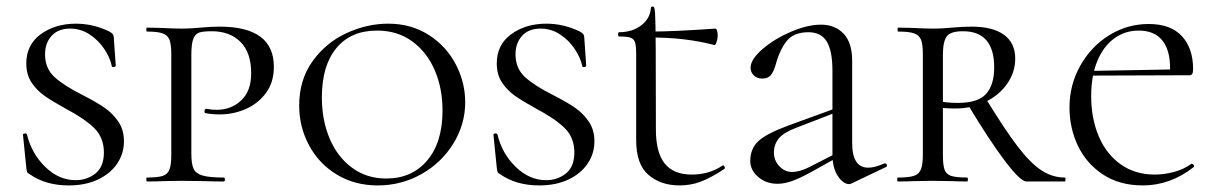

<svg xmlns="http://www.w3.org/2000/svg" viewBox="-20 -552 3676 584"><path d="M233 -262Q274 -241 298.5 -224Q323 -207 340 -182Q357 -157 357 -122Q357 -85 336.5 -54.5Q316 -24 278 -6Q240 12 189 12Q118 12 69 -23Q64 -25 62.5 -29Q61 -33 60 -42L50 -141Q49 -145 54.5 -146Q60 -147 62 -143Q76 -85 117.5 -44.5Q159 -4 210 -4Q245 -4 270.5 -24.5Q296 -45 296 -88Q296 -134 266 -163Q236 -192 179 -222Q139 -244 115.5 -260.5Q92 -277 76 -301Q60 -325 60 -359Q60 -416 104 -448Q148 -480 211 -480Q262 -480 311 -457Q320 -452 322.5 -449Q325 -446 326 -440L332 -353Q332 -349 326.5 -348Q321 -347 320 -351Q315 -376 297.5 -402.5Q280 -429 253 -447Q226 -465 193 -465Q157 -465 137 -443Q117 -421 117 -387Q117 -344 146 -317.5Q175 -291 233 -262Z M661 -12Q664 -12 664 -6Q664 0 661 0Q625 0 606 -1L532 -2L473 -1Q456 0 427 0Q425 0 425 -6Q425 -12 427 -12Q460 -12 475 -17Q490 -22 495.5 -36.5Q501 -51 501 -81V-387Q501 -417 495.5 -431Q490 -445 474.5 -450.5Q459 -456 427 -456Q425 -456 425 -462Q425 -468 427 -468L472 -467Q510 -465 531 -465Q548 -465 563.5 -466Q579 -467 590 -468Q622 -471 648 -471Q813 -471 813 -349Q813 -301 788.5 -268.5Q764 -236 726.5 -220Q689 -204 649 -204Q622 -204 605 -208Q602 -208 602 -213Q602 -221 608 -221Q623 -218 639 -218Q683 -218 713.5 -246.5Q744 -275 744 -329Q744 -392 711.5 -424.5Q679 -457 624 -457Q598 -457 586 -453Q574 -449 568 -434Q562 -419 562 -385V-85Q562 -53 569 -38.5Q576 -24 596.5 -18Q617 -12 661 -12Z M890 -231Q890 -309 930.5 -365.5Q971 -422 1033.5 -451Q1096 -480 1161 -480Q1231 -480 1284.5 -445.5Q1338 -411 1366.5 -356Q1395 -301 1395 -241Q1395 -174 1359 -115.5Q1323 -57 1262 -22.5Q1201 12 1129 12Q1059 12 1004.5 -21Q950 -54 920 -110Q890 -166 890 -231ZM1326 -216Q1326 -283 1302.5 -338Q1279 -393 1234 -426Q1189 -459 1127 -459Q1047 -459 1003 -405.5Q959 -352 959 -256Q959 -187 982.5 -131Q1006 -75 1050.5 -42Q1095 -9 1155 -9Q1233 -9 1279.5 -64Q1326 -119 1326 -216Z M1664 -262Q1705 -241 1729.5 -224Q1754 -207 1771 -182Q1788 -157 1788 -122Q1788 -85 1767.5 -54.5Q1747 -24 1709 -6Q1671 12 1620 12Q1549 12 1500 -23Q1495 -25 1493.5 -29Q1492 -33 1491 -42L1481 -141Q1480 -145 1485.5 -146Q1491 -147 1493 -143Q1507 -85 1548.5 -44.5Q1590 -4 1641 -4Q1676 -4 1701.5 -24.5Q1727 -45 1727 -88Q1727 -134 1697 -163Q1667 -192 1610 -222Q1570 -244 1546.5 -260.5Q1523 -277 1507 -301Q1491 -325 1491 -359Q1491 -416 1535 -448Q1579 -480 1642 -480Q1693 -480 1742 -457Q1751 -452 1753.5 -449Q1756 -446 1757 -440L1763 -353Q1763 -349 1757.5 -348Q1752 -347 1751 -351Q1746 -376 1728.5 -402.5Q1711 -429 1684 -447Q1657 -465 1624 -465Q1588 -465 1568 -443Q1548 -421 1548 -387Q1548 -344 1577 -317.5Q1606 -291 1664 -262Z M1915 -126V-388Q1915 -413 1911.5 -423.5Q1908 -434 1897.5 -437.5Q1887 -441 1863 -441Q1860 -441 1860 -447.5Q1860 -454 1863 -454Q1903 -454 1930.5 -475Q1958 -496 1960 -529Q1960 -532 1967 -532Q1971 -532 1972.5 -512Q1974 -492 1974.5 -400.5Q1975 -309 1975 -158Q1975 -88 2002 -54.5Q2029 -21 2084 -21Q2137 -21 2177 -48L2179 -49Q2182 -49 2184 -44.5Q2186 -40 2183 -38Q2142 -11 2111.5 0.5Q2081 12 2047 12Q1990 12 1952.5 -20Q1915 -52 1915 -126ZM1959 -438V-456Q2028 -456 2156 -465Q2159 -465 2161 -459Q2163 -453 2163 -443Q2163 -434 2159.5 -424Q2156 -414 2153 -415Q2066 -438 1959 -438Z M2563 8Q2545 8 2528.5 -16.5Q2512 -41 2512 -83V-337Q2512 -398 2494.5 -426Q2477 -454 2439 -454Q2393 -454 2371.5 -425.5Q2350 -397 2338 -351Q2333 -334 2324.5 -323.5Q2316 -313 2299 -313Q2283 -313 2273 -322.5Q2263 -332 2263 -346Q2263 -371 2298.5 -402Q2334 -433 2385 -455Q2436 -477 2477 -477Q2520 -477 2546 -449.5Q2572 -422 2572 -367V-117Q2572 -42 2621 -42Q2641 -42 2670 -55H2672Q2676 -55 2677.5 -50.5Q2679 -46 2675 -44L2570 6Q2566 8 2563 8ZM2262 -62Q2262 -100 2287 -123Q2312 -146 2380 -171L2523 -223L2525 -211L2401 -163Q2364 -149 2349 -131Q2334 -113 2334 -88Q2334 -64 2350.5 -46.5Q2367 -29 2389 -29Q2413 -29 2442 -44L2532 -90L2534 -77L2446 -28Q2411 -9 2388 -1Q2365 7 2345 7Q2310 7 2286 -14Q2262 -35 2262 -62Z M2922 0Q2894 0 2879 -1L2816 -2L2757 -1Q2740 0 2711 0Q2709 0 2709 -6Q2709 -12 2711 -12Q2744 -12 2759.5 -17Q2775 -22 2781 -36.5Q2787 -51 2787 -81V-387Q2787 -417 2781.5 -431Q2776 -445 2760.5 -450.5Q2745 -456 2712 -456Q2710 -456 2710 -462Q2710 -468 2712 -468L2758 -467Q2794 -465 2816 -465Q2834 -465 2849.5 -466Q2865 -467 2876 -468Q2908 -471 2935 -471Q3000 -471 3034 -446Q3068 -421 3068 -374Q3068 -333 3044 -298Q3020 -263 2978 -242.5Q2936 -222 2886 -222Q2854 -222 2831 -226L2830 -246Q2855 -239 2893 -239Q2955 -239 2979.5 -266.5Q3004 -294 3004 -347Q3004 -457 2909 -457Q2871 -457 2859.5 -441Q2848 -425 2848 -385V-81Q2848 -50 2853 -36Q2858 -22 2873 -17Q2888 -12 2922 -12Q2924 -12 2924 -6Q2924 0 2922 0ZM3219 0H3102Q3084 0 3037 -62Q2990 -124 2925 -232L2978 -253Q3036 -158 3075 -107Q3114 -56 3147.5 -34Q3181 -12 3219 -12Q3221 -12 3221 -6Q3221 0 3219 0Z M3233 -225Q3233 -294 3266 -352.5Q3299 -411 3354 -445Q3409 -479 3474 -479Q3541 -479 3575 -442Q3609 -405 3609 -342Q3609 -332 3606.5 -327.5Q3604 -323 3597 -323H3538Q3539 -331 3539 -345Q3539 -400 3515 -429.5Q3491 -459 3443 -459Q3402 -459 3369 -435Q3336 -411 3317.5 -366Q3299 -321 3299 -260Q3299 -192 3322 -137.5Q3345 -83 3389 -52Q3433 -21 3492 -21Q3521 -21 3551 -29Q3581 -37 3604 -54H3605Q3608 -54 3610.5 -50.5Q3613 -47 3611 -44Q3540 12 3456 12Q3385 12 3334.5 -21.5Q3284 -55 3258.5 -109Q3233 -163 3233 -225ZM3278 -336 3557 -341V-323L3279 -322Z"/></svg>

Font: Cormorant Unicase
Style: Regular
Weight: 400
Designer: Christian Thalmann (Catharsis Fonts)
Foundry: Catharsis Fonts
Version: Version 4.000